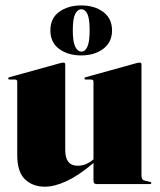

<svg xmlns="http://www.w3.org/2000/svg" viewBox="-20 -694 604 724"><path d="M45 -109V-386Q45 -394 36.5 -394H17Q11 -394 11 -398.5Q11 -401.5 16 -403L205.5 -455.5Q215.5 -458 219 -458Q226 -458 226 -451V-128Q226 -69 273 -69Q304 -69 331 -92L332.5 -93.5V-386Q332.5 -394 324 -394H304.5Q298.5 -394 298.5 -398.5Q298.5 -401.5 303.5 -403L493 -455.5Q502.5 -458 506.5 -458Q513.5 -458 513.5 -451V-32Q513.5 -15.5 525.5 -13L544.5 -8.5Q550.5 -7 550.5 -4Q550.5 0 545.5 0H344.5Q332.5 0 332.5 -11V-79.5Q278 -33 232 -11.5Q186 10 149.5 10Q103 10 74 -18Q45 -46 45 -109ZM286 -485Q237 -485 203.5 -509.2Q170 -533.5 170 -579.5Q170 -625.5 203.5 -649.5Q237 -673.5 286 -673.5Q336.5 -673.5 369.5 -648.8Q402.5 -624 402.5 -579.5Q402.5 -535 369.5 -510Q336.5 -485 286 -485ZM287 -659Q272.5 -659 263.5 -641.2Q254.5 -623.5 254.5 -579.5Q254.5 -537 263.5 -518.2Q272.5 -499.5 287 -499.5Q301.5 -499.5 309.8 -518.5Q318 -537.5 318 -579.5Q318 -622.5 309.8 -640.8Q301.5 -659 287 -659Z"/></svg>

Font: Fraunces 144pt Black
Style: Regular
Weight: 900
Version: Version 1.000;[0bf87f6ff]